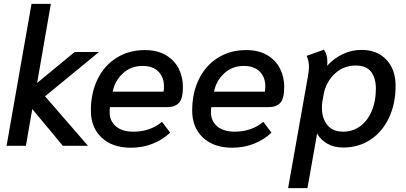

<svg xmlns="http://www.w3.org/2000/svg" viewBox="-20 -754 2101 993"><path d="M143 -734H243L172 -325L366 -485H492L213 -256L435 0H305L147 -190L114 0H14Z M450 -182Q450 -274 485 -345Q520 -416 583.5 -455.5Q647 -495 729 -495Q794 -495 838.5 -468.5Q883 -442 904.5 -398.5Q926 -355 926 -305Q926 -243 905 -221.5Q884 -200 847 -200H549Q547 -191 547 -174Q547 -128 579.5 -100.5Q612 -73 670 -73Q757 -73 818 -124L860 -68Q821 -31 769 -10.5Q717 10 657 10Q562 10 506 -42Q450 -94 450 -182ZM826 -280Q828 -289 828 -308Q828 -355 799 -384Q770 -413 717 -413Q656 -413 614.5 -373.5Q573 -334 563 -280Z M974 -182Q974 -274 1009 -345Q1044 -416 1107.5 -455.5Q1171 -495 1253 -495Q1318 -495 1362.5 -468.5Q1407 -442 1428.5 -398.5Q1450 -355 1450 -305Q1450 -243 1429 -221.5Q1408 -200 1371 -200H1073Q1071 -191 1071 -174Q1071 -128 1103.5 -100.5Q1136 -73 1194 -73Q1281 -73 1342 -124L1384 -68Q1345 -31 1293 -10.5Q1241 10 1181 10Q1086 10 1030 -42Q974 -94 974 -182ZM1350 -280Q1352 -289 1352 -308Q1352 -355 1323 -384Q1294 -413 1241 -413Q1180 -413 1138.5 -373.5Q1097 -334 1087 -280Z M1572 -356Q1578 -388 1578 -409Q1578 -438 1566 -465L1655 -497Q1673 -474 1673 -435Q1673 -421 1672 -414Q1708 -453 1753.5 -474.5Q1799 -496 1850 -496Q1930 -496 1978 -445.5Q2026 -395 2026 -309Q2026 -218 1992 -145.5Q1958 -73 1896.5 -32Q1835 9 1755 9Q1708 9 1673.5 -10.5Q1639 -30 1620 -63L1570 219H1470ZM1924 -295Q1924 -351 1899 -383Q1874 -415 1820 -415Q1755 -415 1709.5 -371Q1664 -327 1653 -261L1647 -227Q1645 -217 1645 -196Q1645 -143 1672.5 -108Q1700 -73 1755 -73Q1804 -73 1842.5 -101Q1881 -129 1902.5 -179.5Q1924 -230 1924 -295Z"/></svg>

Font: Niramit Medium
Style: Italic
Weight: 500
Italic angle: -10°
Designer: Katatrad Aksorn Co.,Ltd.
Foundry: Cadson Demak Co.,Ltd.
Version: Version 1.000; ttfautohint (v1.6)